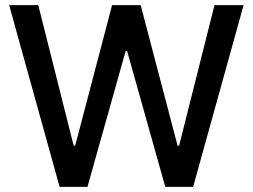

<svg xmlns="http://www.w3.org/2000/svg" viewBox="-20 -727 983 747"><path d="M15.6 -707H128.9L266.6 -160.2H272.5L416 -707H527.3L670.9 -160.2H676.8L814.5 -707H927.7L731.4 0H623L474.6 -528.3H468.8L320.3 0H211.9Z"/></svg>

Font: Pretendard Std Medium
Style: Regular
Weight: 500
Designer: Base glyphs from Inter by Rasmus Andersson; Hangeul glyphs from Noto Sans CJK(Source Han Sans) by Jang Soo-young and Kan
Foundry: Kil Hyung-jin
Version: Version 1.309